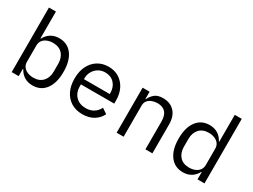

<svg xmlns="http://www.w3.org/2000/svg" viewBox="-55 -1317 2509 1906"><g transform="rotate(30 1200.0 -364.0)"><path d="M95 -740H175V-432H179Q204 -479 244 -503.5Q284 -528 338 -528Q433 -528 486.5 -456.5Q540 -385 540 -258Q540 -131 486.5 -59.5Q433 12 338 12Q284 12 244 -12.5Q204 -37 179 -84H175V0H95ZM307 -59Q377 -59 415.5 -101.5Q454 -144 454 -214V-302Q454 -372 415.5 -414.5Q377 -457 307 -457Q272 -457 241.5 -445Q211 -433 193 -409.5Q175 -386 175 -351V-165Q175 -131 193 -107Q211 -83 241.5 -71Q272 -59 307 -59Z M909 12Q835 12 780.5 -21.5Q726 -55 696.5 -115.5Q667 -176 667 -257Q667 -340 697 -400.5Q727 -461 780.5 -494.5Q834 -528 904 -528Q974 -528 1025 -495.5Q1076 -463 1104.5 -406Q1133 -349 1133 -276V-238H751V-214Q751 -146 793.5 -101.5Q836 -57 909 -57Q961 -57 999 -81Q1037 -105 1057 -147L1116 -107Q1093 -55 1039.5 -21.5Q986 12 909 12ZM904 -462Q860 -462 825.5 -441.5Q791 -421 771 -385.5Q751 -350 751 -305V-298H1047V-309Q1047 -377 1007.5 -419.5Q968 -462 904 -462Z M1298 0V-516H1378V-432H1382Q1399 -470 1432 -499Q1465 -528 1529 -528Q1610 -528 1659 -476.5Q1708 -425 1708 -331V0H1628V-317Q1628 -388 1596.5 -422.5Q1565 -457 1506 -457Q1474 -457 1444.5 -446.5Q1415 -436 1396.5 -414Q1378 -392 1378 -358V0Z M2225 -84H2221Q2196 -37 2156 -12.5Q2116 12 2062 12Q1968 12 1914 -59.5Q1860 -131 1860 -258Q1860 -385 1914 -456.5Q1968 -528 2062 -528Q2116 -528 2156 -503.5Q2196 -479 2221 -432H2225V-740H2305V0H2225ZM2093 -59Q2129 -59 2159 -71Q2189 -83 2207 -107Q2225 -131 2225 -165V-351Q2225 -386 2207 -409.5Q2189 -433 2159 -445Q2129 -457 2093 -457Q2023 -457 1984.5 -414.5Q1946 -372 1946 -302V-214Q1946 -144 1984.5 -101.5Q2023 -59 2093 -59Z"/></g></svg>

Font: Lilex
Style: Regular
Weight: 400
Monospace: yes
Designer: Mike Abbink, Paul van der Laan, Pieter van Rosmalen, Mikhael Khrustik
Foundry: Mikhael Khrustik
Version: Version 2.510